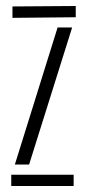

<svg xmlns="http://www.w3.org/2000/svg" viewBox="-20 -620 290 640"><path d="M21.5 -560.5V-598.5L232.5 -600V-562.5ZM29.5 -71.5 172 -528.5H220.5L77 -71.5ZM17.5 0V-37.5H225.5V0Z"/></svg>

Font: Big Shoulders Stencil Display Light
Style: Regular
Weight: 300
Designer: Patric King
Foundry: XO Type Co
Version: Version 1.000